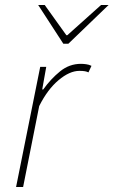

<svg xmlns="http://www.w3.org/2000/svg" viewBox="-20 -744 452 764"><path d="M44 0 140 -478H164L148 -388H152Q182 -430 219 -460Q256 -490 302 -490Q311 -490 322.5 -488.5Q334 -487 344 -482L332 -456Q326 -459 318 -460.5Q310 -462 296 -462Q257 -462 213 -425Q169 -388 136 -322L72 0ZM232 -570 132 -724H158L244 -604H248L382 -724H412L252 -570Z"/></svg>

Font: Source Sans 3 VF
Style: Italic
Weight: 200
Italic angle: -11°
Designer: Paul D. Hunt
Foundry: Adobe Systems Incorporated
Version: Version 3.042;hotconv 1.0.118;makeotfexe 2.5.65603